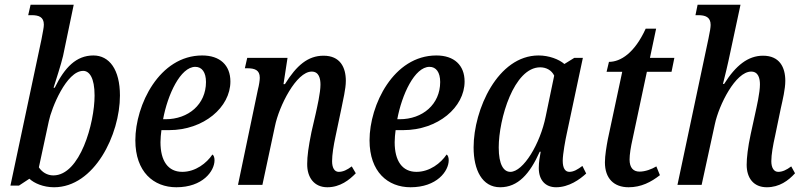

<svg xmlns="http://www.w3.org/2000/svg" viewBox="-20 -780 3388 810"><path d="M208 10C378 10 486 -212 486 -377C486 -487 441 -546 374 -546C302 -546 253 -496 211 -410H206C215 -439 238 -509 246 -544L291 -760H109L99 -716H113C143 -716 165 -709 165 -676C165 -664 161 -647 155 -614L24 3H60L104 -26C124 -7 163 10 208 10ZM205 -40C179 -40 157 -54 144 -74L186 -269C197 -323 260 -481 331 -481C357 -481 379 -452 379 -377C379 -261 318 -40 205 -40Z M724 10C835 10 885 -58 885 -104C885 -115 882 -125 876 -128C852 -92 805 -55 749 -55C689 -55 657 -101 657 -180C657 -196 659 -216 661 -231H693C840 -231 952 -328 952 -436C952 -505 908 -546 833 -546C652 -546 551 -337 551 -188C551 -55 628 10 724 10ZM678 -277H668C687 -380 741 -498 804 -498C832 -498 849 -475 849 -434C849 -340 775 -277 678 -277Z M1361 10C1415 10 1454 -21 1481 -49L1464 -78C1444 -63 1427 -55 1409 -55C1391 -55 1381 -72 1381 -100C1381 -127 1387 -166 1396 -207L1420 -321C1427 -358 1439 -404 1439 -439C1439 -496 1415 -545 1345 -545C1279 -545 1231 -504 1182 -425H1176L1193 -536H1023L1013 -492H1023C1054 -492 1076 -485 1076 -452C1076 -442 1073 -421 1068 -402L984 0H1087L1140 -248C1157 -332 1230 -478 1295 -478C1326 -478 1332 -448 1332 -423C1332 -388 1318 -329 1312 -301L1294 -223C1281 -159 1276 -121 1276 -89C1275 -32 1305 10 1361 10Z M1712 10C1823 10 1873 -58 1873 -104C1873 -115 1870 -125 1864 -128C1840 -92 1793 -55 1737 -55C1677 -55 1645 -101 1645 -180C1645 -196 1647 -216 1649 -231H1681C1828 -231 1940 -328 1940 -436C1940 -505 1896 -546 1821 -546C1640 -546 1539 -337 1539 -188C1539 -55 1616 10 1712 10ZM1666 -277H1656C1675 -380 1729 -498 1792 -498C1820 -498 1837 -475 1837 -434C1837 -340 1763 -277 1666 -277Z M2090 10C2165 10 2215 -46 2257 -140H2261C2257 -116 2253 -98 2253 -71C2253 -20 2281 10 2326 10C2380 10 2426 -23 2453 -48L2437 -80C2417 -65 2400 -55 2382 -55C2364 -55 2354 -71 2354 -102C2354 -130 2366 -194 2371 -216L2439 -536H2403L2361 -510C2338 -530 2296 -546 2252 -546C2080 -546 1978 -318 1978 -158C1978 -63 2014 10 2090 10ZM2133 -55C2105 -55 2084 -85 2084 -158C2084 -278 2148 -496 2259 -496C2284 -496 2307 -484 2318 -461L2282 -288C2259 -174 2188 -55 2133 -55Z M2632 10C2685 10 2727 -12 2764 -41L2749 -78C2729 -66 2702 -56 2678 -56C2652 -56 2636 -72 2636 -107C2636 -128 2641 -160 2649 -195L2709 -477H2813L2825 -536H2722L2748 -659H2704C2657 -556 2598 -519 2549 -519L2539 -477H2605L2544 -191C2539 -164 2532 -124 2532 -95C2532 -27 2570 10 2632 10Z M3215 10C3268 10 3306 -18 3334 -49L3318 -78C3298 -63 3281 -55 3263 -55C3245 -55 3234 -72 3234 -100C3234 -128 3241 -167 3250 -207L3274 -323C3282 -359 3293 -404 3293 -439C3293 -496 3269 -545 3199 -545C3136 -545 3084 -504 3035 -426H3030C3037 -453 3050 -506 3062 -564L3104 -760H2923L2914 -716H2925C2956 -716 2978 -708 2978 -675C2978 -665 2975 -646 2969 -618L2838 0H2940L2996 -257C3013 -337 3083 -478 3149 -478C3180 -478 3186 -448 3186 -424C3186 -388 3172 -329 3166 -301L3147 -214C3135 -159 3130 -113 3130 -85C3130 -29 3159 10 3215 10Z"/></svg>

Font: Noto Serif Condensed Medium
Style: Italic
Weight: 500
Width: 3
Italic angle: -12°
Designer: Monotype Design Team
Foundry: Monotype Imaging Inc.
Version: Version 2.013